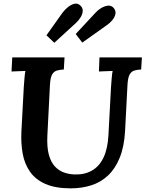

<svg xmlns="http://www.w3.org/2000/svg" viewBox="-20 -1014 796 1050"><path d="M756 -700 752 -634Q730 -633 714 -628Q698 -623 688.5 -605.5Q679 -588 677 -547L664 -297Q659 -211 634.5 -151Q610 -91 570.5 -54Q531 -17 479 -0.5Q427 16 367 16Q283 16 228.5 -8Q174 -32 144 -75Q114 -118 104 -174Q94 -230 97 -294L110 -536Q112 -563 114 -588Q116 -613 119 -626Q103 -625 78.5 -624.5Q54 -624 43 -623L47 -700H333L329 -634Q307 -633 290.5 -628Q274 -623 264.5 -605.5Q255 -588 253 -547L239 -272Q236 -209 247 -168.5Q258 -128 279.5 -104.5Q301 -81 329 -71Q357 -61 387 -60Q442 -58 482.5 -81Q523 -104 546 -152Q569 -200 573 -274L587 -536Q589 -563 591 -588Q593 -613 596 -626Q580 -625 556 -624.5Q532 -624 521 -623L524 -700ZM430 -781 394 -828 499 -941Q525 -970 555 -980Q585 -990 602 -970Q615 -954 611 -936.5Q607 -919 594 -903.5Q581 -888 565 -877ZM277 -780 234 -821 323 -946Q337 -964 354 -977Q371 -990 388 -993.5Q405 -997 418 -985Q433 -972 432.5 -955Q432 -938 421.5 -920.5Q411 -903 397 -890Z"/></svg>

Font: Lora Italic
Style: Italic
Weight: 400
Italic angle: -3°
Designer: Olga Karpushina, Alexei Vanyashin (Cyrillic)
Foundry: Cyreal
Version: Version 2.210; ttfautohint (v1.8.1.43-b0c9)